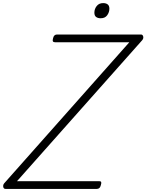

<svg xmlns="http://www.w3.org/2000/svg" viewBox="-70 -1221 946 1241"><path d="M-35 0Q-43 0 -46.5 -6Q-50 -12 -49.5 -20.5Q-49 -29 -43 -36L766 -948H285Q275 -948 272 -954Q269 -960 273 -974Q276 -987 282.5 -992.5Q289 -998 299 -998H841Q852 -998 855.5 -985.5Q859 -973 849 -961L40 -50H571Q582 -50 584 -44Q586 -38 582 -25Q579 -12 572.5 -6Q566 0 556 0ZM581 -1103Q562 -1103 551 -1111.5Q540 -1120 540 -1139Q540 -1163 555 -1182Q570 -1201 597 -1201Q615 -1201 626 -1192.5Q637 -1184 637 -1165Q637 -1142 623 -1122.5Q609 -1103 581 -1103Z"/></svg>

Font: Playwrite US Trad ExtraLight
Style: Regular
Weight: 250
Designer: Veronika Burian, José Scaglione
Foundry: TypeTogether
Version: Version 1.003